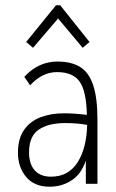

<svg xmlns="http://www.w3.org/2000/svg" viewBox="-20 -696 440 727"><path d="M168 11Q110 11 79 -26Q48 -63 48 -118Q48 -171 71 -204Q94 -237 133.5 -252Q173 -267 222 -267Q240 -267 263.5 -265.5Q287 -264 309 -261Q307 -351 281.5 -387Q256 -423 196 -423Q140 -423 94 -373L72 -405Q125 -463 198 -463Q249 -463 282.5 -443Q316 -423 332.5 -374.5Q349 -326 349 -242V0H305V-88Q288 -37 251 -13Q214 11 168 11ZM90 -119Q90 -75 111.5 -51Q133 -27 173 -27Q239 -27 273.5 -81Q308 -135 310 -223Q290 -227 267.5 -228.5Q245 -230 227 -230Q163 -230 126.5 -205Q90 -180 90 -119ZM105 -515 79 -537 192 -676H208L319 -537L293 -515L200 -626Z"/></svg>

Font: Inconsolata Condensed Light
Style: Regular
Weight: 300
Width: 3
Monospace: yes
Designer: Raph Levien, Cyreal, Brenton Simpson
Foundry: Raph Levien, Cyreal, Google
Version: Version 3.001; ttfautohint (v1.8.2.53-6de2)